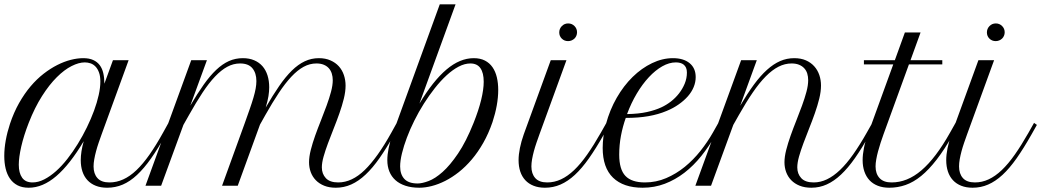

<svg xmlns="http://www.w3.org/2000/svg" viewBox="-48 -856 4800 885"><path d="M-2 -285.2Q15.6 -337.9 40 -381.1Q64.5 -424.3 93 -458Q121.6 -491.7 153.1 -516.1Q184.6 -540.5 216.1 -556.4Q247.6 -572.3 278.1 -580.1Q308.6 -587.9 335.4 -587.9Q363.3 -587.9 381.8 -579.3Q400.4 -570.8 411.9 -555.4Q423.3 -540 428.2 -518.3Q433.1 -496.6 433.1 -470.2L472.7 -578.6H544.9L420.4 -236.8Q413.6 -217.8 406.7 -198Q399.9 -178.2 394.8 -158.9Q389.6 -139.6 386.5 -121.8Q383.3 -104 383.3 -88.9Q383.3 -55.2 401.1 -35.2Q418.9 -15.1 456.5 -15.1Q489.3 -15.1 520 -29.1Q550.8 -43 580.8 -71.5Q610.8 -100.1 641.1 -143.3Q671.4 -186.5 703.6 -244.6L728.5 -289.6L741.7 -280.3L716.3 -235.4Q680.7 -171.9 648.2 -125.7Q615.7 -79.6 583.5 -49.6Q551.3 -19.5 517.6 -5.1Q483.9 9.3 445.8 9.3Q416 9.3 393.3 0.2Q370.6 -8.8 355.2 -25.4Q339.8 -42 332 -65.4Q324.2 -88.9 324.2 -117.7Q324.2 -136.7 327.6 -158.9Q331.1 -181.2 337.9 -205.1Q273.9 -97.7 211.4 -44.2Q148.9 9.3 84.5 9.3Q54.2 9.3 33 -1.7Q11.7 -12.7 -2 -32.5Q-15.6 -52.2 -22 -78.9Q-28.3 -105.5 -28.3 -137.2Q-28.3 -171.4 -21.5 -209.2Q-14.6 -247.1 -2 -285.2ZM102.1 -15.1Q128.4 -15.1 155.8 -29.1Q183.1 -43 210.2 -67.1Q237.3 -91.3 262.7 -123.8Q288.1 -156.2 310.8 -193.1Q333.5 -230 352.5 -269Q371.6 -308.1 385.5 -345.9Q399.4 -383.8 407 -418.2Q414.6 -452.6 414.6 -480Q414.6 -504.9 408.4 -521.7Q402.3 -538.6 392.3 -549.1Q382.3 -559.6 369.4 -564Q356.4 -568.4 342.8 -568.4Q315.4 -568.4 282 -551.5Q248.5 -534.7 213.9 -500.2Q179.2 -465.8 145.8 -413.3Q112.3 -360.8 84.5 -290Q61.5 -231 50 -180.7Q38.6 -130.4 38.6 -96.7Q38.6 -58.6 54 -36.9Q69.3 -15.1 102.1 -15.1Z M833.5 -578.6H905.8L829.1 -369.1Q861.8 -424.8 890.9 -465.8Q919.9 -506.8 948.5 -533.9Q977.1 -561 1007.1 -574.5Q1037.1 -587.9 1071.3 -587.9Q1101.1 -587.9 1123.8 -578.1Q1146.5 -568.4 1161.9 -550.8Q1177.2 -533.2 1185.1 -508.3Q1192.9 -483.4 1192.9 -453.6Q1192.9 -435.1 1189.5 -413.3Q1186 -391.6 1176.8 -360.4Q1209.5 -417 1238.8 -459.5Q1268.1 -502 1297.1 -530.5Q1326.2 -559.1 1356.7 -573.5Q1387.2 -587.9 1421.9 -587.9Q1452.1 -587.9 1475.3 -577.6Q1498.5 -567.4 1513.9 -550.3Q1529.3 -533.2 1537.1 -510Q1544.9 -486.8 1544.9 -461.4Q1544.9 -434.1 1536.9 -401.4Q1528.8 -368.7 1516.6 -334Q1504.4 -299.3 1490.2 -263.9Q1476.1 -228.5 1463.9 -195.8Q1451.7 -163.1 1443.6 -134.5Q1435.5 -106 1435.5 -84.5Q1435.5 -54.7 1453.9 -34.9Q1472.2 -15.1 1511.2 -15.1Q1574.2 -15.1 1633.1 -72.3Q1691.9 -129.4 1755.9 -244.6L1780.8 -289.6L1793.9 -280.3L1768.6 -235.4Q1733.9 -173.8 1701.7 -127.7Q1669.4 -81.5 1637.2 -51.3Q1605 -21 1571.3 -5.9Q1537.6 9.3 1500 9.3Q1469.2 9.3 1446.3 0Q1423.3 -9.3 1407.7 -25.4Q1392.1 -41.5 1384.3 -62.7Q1376.5 -84 1376.5 -107.9Q1376.5 -133.3 1384.5 -165Q1392.6 -196.8 1404.8 -231Q1417 -265.1 1431.2 -300.5Q1445.3 -335.9 1457.5 -369.4Q1469.7 -402.8 1477.8 -432.9Q1485.8 -462.9 1485.8 -486.3Q1485.8 -502.4 1481.4 -516.6Q1477.1 -530.8 1467.8 -541.3Q1458.5 -551.8 1444.3 -557.6Q1430.2 -563.5 1410.6 -563.5Q1379.9 -563.5 1351.6 -548.1Q1323.2 -532.7 1294.9 -502.4Q1266.6 -472.2 1237.1 -427.7Q1207.5 -383.3 1174.8 -325.2L1150.4 -281.7L1047.9 0H975.6L1080.6 -289.6Q1093.3 -325.2 1103.3 -353.8Q1113.3 -382.3 1120.1 -405.5Q1127 -428.7 1130.4 -447.5Q1133.8 -466.3 1133.8 -482.4Q1133.8 -519 1115.5 -541.3Q1097.2 -563.5 1058.6 -563.5Q1027.8 -563.5 999.8 -548.3Q971.7 -533.2 943.4 -503.4Q915 -473.6 885.5 -429Q856 -384.3 822.8 -325.2L797.4 -280.3L694.8 0H622.6Z M1885.3 -378.4Q1948.2 -483.4 2010 -535.6Q2071.8 -587.9 2135.7 -587.9Q2165.5 -587.9 2187 -576.9Q2208.5 -565.9 2222.2 -546.1Q2235.8 -526.4 2242.2 -499.5Q2248.5 -472.7 2248.5 -441.4Q2248.5 -407.2 2241.7 -369.6Q2234.9 -332 2222.2 -293.5Q2204.1 -240.7 2179.7 -197.8Q2155.3 -154.8 2126.7 -121.1Q2098.1 -87.4 2066.9 -62.7Q2035.6 -38.1 2004.2 -22.2Q1972.7 -6.3 1942.1 1.5Q1911.6 9.3 1884.8 9.3Q1848.6 9.3 1821 0.2Q1793.5 -8.8 1774.9 -25.4Q1756.3 -42 1746.8 -65.4Q1737.3 -88.9 1737.3 -117.7Q1737.3 -143.1 1743.4 -173.3Q1749.5 -203.6 1761.2 -236.8L1979 -835.9H2051.8ZM2120.1 -563.5Q2093.8 -563.5 2065.9 -548.8Q2038.1 -534.2 2010.5 -508.8Q1982.9 -483.4 1956.3 -449.7Q1929.7 -416 1905.8 -378.2Q1881.8 -340.3 1861.8 -300Q1841.8 -259.8 1827.4 -221.4Q1813 -183.1 1804.7 -148.9Q1796.4 -114.7 1796.4 -88.9Q1796.4 -52.2 1815.9 -31.2Q1835.4 -10.3 1877 -10.3Q1897.5 -10.3 1927.5 -21.5Q1957.5 -32.7 1991.9 -63.2Q2026.4 -93.8 2063.2 -148.2Q2100.1 -202.6 2134.8 -289.1Q2158.2 -347.7 2169.9 -395.8Q2181.6 -443.8 2181.6 -479Q2181.6 -520 2166.5 -541.7Q2151.4 -563.5 2120.1 -563.5Z M2490.7 -578.6H2563L2438.5 -236.8Q2431.6 -217.8 2424.8 -198Q2418 -178.2 2412.8 -158.9Q2407.7 -139.6 2404.5 -121.8Q2401.4 -104 2401.4 -88.9Q2401.4 -55.2 2419.2 -35.2Q2437 -15.1 2474.6 -15.1Q2507.3 -15.1 2537.8 -29.3Q2568.4 -43.5 2598.4 -72Q2628.4 -100.6 2658.7 -143.8Q2689 -187 2721.7 -244.6L2747.1 -289.6L2760.3 -280.3L2734.9 -235.4Q2699.2 -172.4 2666.7 -126.2Q2634.3 -80.1 2601.8 -50Q2569.3 -20 2535.6 -5.4Q2502 9.3 2463.9 9.3Q2434.1 9.3 2411.4 0.2Q2388.7 -8.8 2373.3 -25.4Q2357.9 -42 2350.1 -65.4Q2342.3 -88.9 2342.3 -117.7Q2342.3 -143.1 2348.4 -173.3Q2354.5 -203.6 2366.2 -236.8ZM2529.8 -706.5Q2529.8 -723.6 2541.7 -735.8Q2553.7 -748 2570.8 -748Q2587.9 -748 2599.9 -736.1Q2611.8 -724.1 2611.8 -707Q2611.8 -698.7 2608.6 -691.2Q2605.5 -683.6 2599.9 -678.2Q2594.2 -672.9 2586.7 -669.7Q2579.1 -666.5 2570.3 -666.5Q2553.2 -666.5 2541.5 -678Q2529.8 -689.5 2529.8 -706.5Z M2914.1 9.3Q2825.7 9.3 2777.8 -36.9Q2730 -83 2730 -174.3Q2730 -199.2 2733.6 -227.1Q2737.3 -254.9 2745.1 -284.2Q2762.7 -349.6 2794.7 -405.3Q2826.7 -460.9 2868.2 -501.5Q2909.7 -542 2957.5 -564.9Q3005.4 -587.9 3053.7 -587.9Q3102.5 -587.9 3130.6 -564.9Q3158.7 -542 3158.7 -500.5Q3158.7 -477.1 3149.4 -454.6Q3140.1 -432.1 3122.6 -412.1Q3105 -392.1 3080.3 -374.8Q3055.7 -357.4 3024.9 -344.7Q2986.8 -328.6 2940.9 -320.6Q2895 -312.5 2836.4 -312.5Q2822.3 -272.9 2814.2 -230.2Q2806.2 -187.5 2806.2 -143.1Q2806.2 -75.2 2834.7 -45.2Q2863.3 -15.1 2924.8 -15.1Q2976.1 -15.1 3022.5 -34.9Q3068.8 -54.7 3108.4 -86.9Q3147.9 -119.1 3180.7 -160.4Q3213.4 -201.7 3237.8 -244.6L3263.2 -289.6L3276.4 -280.3L3251 -235.4Q3220.7 -182.1 3184.8 -137.2Q3148.9 -92.3 3106.7 -59.8Q3064.5 -27.3 3016.4 -9Q2968.3 9.3 2914.1 9.3ZM3067.4 -568.4Q3036.6 -568.4 3004.6 -550.3Q2972.7 -532.2 2942.9 -500.2Q2913.1 -468.3 2887.2 -424.8Q2861.3 -381.3 2842.3 -330.1Q2896 -331.1 2934.1 -339.6Q2972.2 -348.1 3000.5 -361.3Q3022.9 -371.6 3044.2 -387.9Q3065.4 -404.3 3081.8 -425.3Q3098.1 -446.3 3108.2 -470.7Q3118.2 -495.1 3118.2 -521.5Q3118.2 -534.7 3114.3 -543.5Q3110.4 -552.2 3103.5 -557.9Q3096.7 -563.5 3087.4 -565.9Q3078.1 -568.4 3067.4 -568.4Z M3368.2 -578.6H3440.4L3363.8 -368.7Q3396.5 -424.3 3426.8 -465.6Q3457 -506.8 3487.1 -533.9Q3517.1 -561 3547.9 -574.5Q3578.6 -587.9 3612.8 -587.9Q3643.6 -587.9 3666.5 -577.9Q3689.5 -567.9 3705.1 -550.5Q3720.7 -533.2 3728.5 -510.3Q3736.3 -487.3 3736.3 -461.9Q3736.3 -434.1 3728.3 -401.4Q3720.2 -368.7 3708 -334Q3695.8 -299.3 3681.6 -263.9Q3667.5 -228.5 3655.3 -195.8Q3643.1 -163.1 3635 -134.5Q3627 -106 3627 -84.5Q3627 -54.7 3645.3 -34.9Q3663.6 -15.1 3702.6 -15.1Q3733.9 -15.1 3763.9 -29.5Q3793.9 -43.9 3824 -72.5Q3854 -101.1 3884.5 -144.3Q3915 -187.5 3947.3 -244.6L3972.7 -289.6L3985.8 -280.3L3960.4 -235.4Q3925.3 -173.8 3893.1 -127.7Q3860.8 -81.5 3828.6 -51.3Q3796.4 -21 3762.9 -5.9Q3729.5 9.3 3691.9 9.3Q3661.1 9.3 3637.9 0Q3614.7 -9.3 3599.1 -25.4Q3583.5 -41.5 3575.7 -62.7Q3567.9 -84 3567.9 -107.9Q3567.9 -133.3 3575.9 -164.8Q3584 -196.3 3596.2 -230.7Q3608.4 -265.1 3622.6 -300.5Q3636.7 -335.9 3648.9 -369.4Q3661.1 -402.8 3669.2 -432.9Q3677.2 -462.9 3677.2 -486.3Q3677.2 -502.9 3672.9 -517.1Q3668.5 -531.2 3658.9 -541.5Q3649.4 -551.8 3635 -557.6Q3620.6 -563.5 3600.6 -563.5Q3569.8 -563.5 3540.5 -548.6Q3511.2 -533.7 3481.7 -503.9Q3452.1 -474.1 3421.6 -429.4Q3391.1 -384.8 3357.4 -325.2L3332 -280.3L3229.5 0H3157.2Z M3934.1 -578.6H4076.7L4123 -706.5H4195.3L4148.9 -578.6H4295.4V-559.1H4141.6L4024.4 -236.8Q4017.6 -217.8 4011 -197.8Q4004.4 -177.7 3999.3 -158.4Q3994.1 -139.2 3991 -121.3Q3987.8 -103.5 3987.8 -88.9Q3987.8 -55.2 4006.1 -35.2Q4024.4 -15.1 4061.5 -15.1Q4097.7 -15.1 4131.8 -28.8Q4166 -42.5 4199.2 -70.8Q4232.4 -99.1 4265.1 -142.3Q4297.9 -185.5 4331.1 -244.6L4356.4 -289.6L4369.6 -280.3L4344.2 -235.4Q4305.7 -167 4269.5 -120.4Q4233.4 -73.7 4198 -44.9Q4162.6 -16.1 4126.2 -3.4Q4089.8 9.3 4050.8 9.3Q4021 9.3 3998 0.2Q3975.1 -8.8 3959.7 -25.4Q3944.3 -42 3936.3 -65.4Q3928.2 -88.9 3928.2 -117.7Q3928.2 -143.1 3934.1 -173.3Q3939.9 -203.6 3952.1 -236.8L4069.3 -559.1H3934.1Z M4461.9 -578.6H4534.2L4409.7 -236.8Q4402.8 -217.8 4396 -198Q4389.2 -178.2 4384 -158.9Q4378.9 -139.6 4375.7 -121.8Q4372.6 -104 4372.6 -88.9Q4372.6 -55.2 4390.4 -35.2Q4408.2 -15.1 4445.8 -15.1Q4478.5 -15.1 4509 -29.3Q4539.6 -43.5 4569.6 -72Q4599.6 -100.6 4629.9 -143.8Q4660.2 -187 4692.9 -244.6L4718.3 -289.6L4731.4 -280.3L4706.1 -235.4Q4670.4 -172.4 4637.9 -126.2Q4605.5 -80.1 4573 -50Q4540.5 -20 4506.8 -5.4Q4473.1 9.3 4435.1 9.3Q4405.3 9.3 4382.6 0.2Q4359.9 -8.8 4344.5 -25.4Q4329.1 -42 4321.3 -65.4Q4313.5 -88.9 4313.5 -117.7Q4313.5 -143.1 4319.6 -173.3Q4325.7 -203.6 4337.4 -236.8ZM4501 -706.5Q4501 -723.6 4512.9 -735.8Q4524.9 -748 4542 -748Q4559.1 -748 4571 -736.1Q4583 -724.1 4583 -707Q4583 -698.7 4579.8 -691.2Q4576.7 -683.6 4571 -678.2Q4565.4 -672.9 4557.9 -669.7Q4550.3 -666.5 4541.5 -666.5Q4524.4 -666.5 4512.7 -678Q4501 -689.5 4501 -706.5Z"/></svg>

Font: Petit Formal Script
Style: Regular
Weight: 400
Version: Version 1.001; ttfautohint (v0.8) -G 200 -r 50